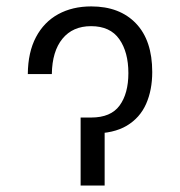

<svg xmlns="http://www.w3.org/2000/svg" viewBox="-20 -573 556 593"><path d="M65.9 -344.2Q66.4 -411.6 91.1 -458.3Q115.7 -504.9 159.7 -529.1Q203.6 -553.2 261.7 -553.2Q349.6 -553.2 399.9 -500.7Q450.2 -448.2 450.2 -350.6Q450.2 -294.9 431.2 -252Q412.1 -209 371.6 -184.8Q331.1 -160.6 266.1 -160.6H245.6V-210H261.7Q322.3 -210 349.4 -247.1Q376.5 -284.2 376.5 -347.2Q376.5 -412.1 348.4 -452.1Q320.3 -492.2 261.2 -492.2Q204.6 -492.2 172.9 -453.4Q141.1 -414.6 140.1 -344.2ZM229 -210H303.2V0H229Z"/></svg>

Font: Inter 18pt Light
Style: Regular
Weight: 300
Designer: Rasmus Andersson
Foundry: rsms
Version: Version 4.001;git-66647c0bb